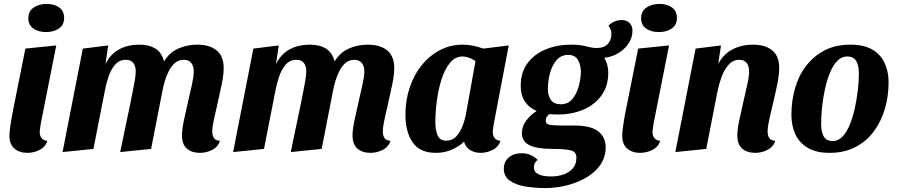

<svg xmlns="http://www.w3.org/2000/svg" viewBox="-20 -757 4562 976"><path d="M214 -594Q175 -594 149.5 -612Q124 -630 124 -664Q124 -700 151 -718.5Q178 -737 217 -737Q256 -737 281 -719Q306 -701 306 -666Q306 -630 279.5 -612Q253 -594 214 -594ZM119 20Q78 20 53 -2Q28 -24 28 -66Q28 -86 33 -120.5Q38 -155 45 -190Q52 -225 56 -245L109 -510L266 -526L187 -127Q186 -118 184 -106Q182 -94 182 -85Q182 -67 191.5 -55Q201 -43 221 -41Q211 -10 181.5 5Q152 20 119 20Z M996 20Q955 20 930 -1.5Q905 -23 905 -69Q905 -97 914 -141Q923 -185 934.5 -234Q946 -283 955.5 -326Q965 -369 965 -394Q965 -420 952.5 -436.5Q940 -453 915 -453Q888 -453 869.5 -437Q851 -421 838 -395.5Q825 -370 817 -342Q809 -314 805 -291L748 0L591 16L645 -243Q648 -260 654 -289Q660 -318 665 -347Q670 -376 670 -395Q670 -420 658 -436.5Q646 -453 620 -453Q585 -453 563.5 -426.5Q542 -400 530 -362.5Q518 -325 512 -291L455 0L298 16L401 -510L530 -526L516 -432Q543 -484 587 -507Q631 -530 687 -530Q738 -530 770 -510Q802 -490 814 -445Q841 -490 886 -510Q931 -530 982 -530Q1046 -530 1081.5 -500.5Q1117 -471 1117 -411Q1117 -378 1108 -333Q1099 -288 1088 -240.5Q1077 -193 1068 -152.5Q1059 -112 1059 -88Q1059 -69 1067 -56Q1075 -43 1098 -41Q1088 -10 1058.5 5Q1029 20 996 20Z M1863 20Q1822 20 1797 -1.5Q1772 -23 1772 -69Q1772 -97 1781 -141Q1790 -185 1801.5 -234Q1813 -283 1822.5 -326Q1832 -369 1832 -394Q1832 -420 1819.5 -436.5Q1807 -453 1782 -453Q1755 -453 1736.5 -437Q1718 -421 1705 -395.5Q1692 -370 1684 -342Q1676 -314 1672 -291L1615 0L1458 16L1512 -243Q1515 -260 1521 -289Q1527 -318 1532 -347Q1537 -376 1537 -395Q1537 -420 1525 -436.5Q1513 -453 1487 -453Q1452 -453 1430.5 -426.5Q1409 -400 1397 -362.5Q1385 -325 1379 -291L1322 0L1165 16L1268 -510L1397 -526L1383 -432Q1410 -484 1454 -507Q1498 -530 1554 -530Q1605 -530 1637 -510Q1669 -490 1681 -445Q1708 -490 1753 -510Q1798 -530 1849 -530Q1913 -530 1948.5 -500.5Q1984 -471 1984 -411Q1984 -378 1975 -333Q1966 -288 1955 -240.5Q1944 -193 1935 -152.5Q1926 -112 1926 -88Q1926 -69 1934 -56Q1942 -43 1965 -41Q1955 -10 1925.5 5Q1896 20 1863 20Z M2195 20Q2114 20 2077.5 -33.5Q2041 -87 2041 -173Q2041 -248 2063 -313Q2085 -378 2124.5 -426.5Q2164 -475 2217 -502.5Q2270 -530 2332 -530Q2382 -530 2437 -510L2566 -526L2490 -127Q2489 -118 2487 -106Q2485 -94 2485 -85Q2485 -67 2494.5 -55Q2504 -43 2524 -41Q2514 -10 2484.5 5Q2455 20 2423 20Q2393 20 2369.5 5.5Q2346 -9 2339 -37Q2313 -12 2276.5 4Q2240 20 2195 20ZM2248 -42Q2280 -42 2300.5 -65Q2321 -88 2333 -121Q2345 -154 2350 -185L2397 -446Q2381 -458 2363 -464Q2345 -470 2331 -470Q2294 -470 2267.5 -437.5Q2241 -405 2224.5 -353.5Q2208 -302 2200.5 -243.5Q2193 -185 2193 -134Q2193 -98 2204 -70Q2215 -42 2248 -42Z M2752 199Q2696 199 2648 190.5Q2600 182 2570.5 160.5Q2541 139 2541 100Q2542 64 2566.5 43Q2591 22 2631 22Q2658 22 2678.5 31.5Q2699 41 2713 56Q2694 70 2694 94Q2694 140 2783 140Q2814 140 2843 130.5Q2872 121 2891 100Q2910 79 2910 46Q2911 15 2882.5 7.5Q2854 0 2790 0Q2709 0 2671 -19Q2633 -38 2633 -81Q2633 -115 2655 -144Q2677 -173 2708 -193Q2670 -209 2648.5 -240.5Q2627 -272 2627 -320Q2627 -390 2662 -436.5Q2697 -483 2755.5 -506.5Q2814 -530 2883 -530Q2917 -530 2938.5 -526Q2960 -522 2976.5 -517.5Q2993 -513 3012 -513Q3051 -513 3069.5 -533.5Q3088 -554 3088 -584Q3088 -607 3073 -627Q3103 -655 3140 -655Q3165 -655 3180 -640.5Q3195 -626 3195 -600Q3195 -568 3177 -539Q3159 -510 3126.5 -489Q3094 -468 3052 -463Q3061 -447 3066.5 -428.5Q3072 -410 3072 -388Q3072 -320 3038 -272.5Q3004 -225 2946 -200Q2888 -175 2816 -175Q2806 -175 2795 -175.5Q2784 -176 2773 -177Q2765 -171 2759.5 -163Q2754 -155 2754 -144Q2754 -126 2775 -122.5Q2796 -119 2837 -119H2898Q2984 -119 3021.5 -89Q3059 -59 3059 -7Q3058 45 3030 83.5Q3002 122 2957 147.5Q2912 173 2858.5 186Q2805 199 2752 199ZM2831 -227Q2867 -227 2889 -253Q2911 -279 2921.5 -317Q2932 -355 2933 -393Q2932 -428 2917.5 -453Q2903 -478 2868 -478Q2832 -478 2809 -451Q2786 -424 2775.5 -384Q2765 -344 2765 -304Q2765 -269 2781 -248Q2797 -227 2831 -227Z M3329 -594Q3290 -594 3264.5 -612Q3239 -630 3239 -664Q3239 -700 3266 -718.5Q3293 -737 3332 -737Q3371 -737 3396 -719Q3421 -701 3421 -666Q3421 -630 3394.5 -612Q3368 -594 3329 -594ZM3234 20Q3193 20 3168 -2Q3143 -24 3143 -66Q3143 -86 3148 -120.5Q3153 -155 3160 -190Q3167 -225 3171 -245L3224 -510L3381 -526L3302 -127Q3301 -118 3299 -106Q3297 -94 3297 -85Q3297 -67 3306.5 -55Q3316 -43 3336 -41Q3326 -10 3296.5 5Q3267 20 3234 20Z M3819 20Q3778 20 3753 -1.5Q3728 -23 3728 -69Q3728 -97 3737 -141Q3746 -185 3757.5 -234Q3769 -283 3778.5 -326Q3788 -369 3788 -395Q3788 -420 3776 -436.5Q3764 -453 3739 -453Q3706 -453 3683.5 -427.5Q3661 -402 3647.5 -364.5Q3634 -327 3627 -291L3570 0L3413 16L3516 -510L3645 -526L3631 -432Q3658 -483 3704.5 -506.5Q3751 -530 3807 -530Q3870 -530 3905.5 -501Q3941 -472 3941 -412Q3941 -378 3932 -333Q3923 -288 3911.5 -240.5Q3900 -193 3891 -152.5Q3882 -112 3882 -88Q3882 -69 3890 -56Q3898 -43 3921 -41Q3911 -10 3881.5 5Q3852 20 3819 20Z M4197 20Q4129 20 4086 -5.5Q4043 -31 4023 -74.5Q4003 -118 4003 -173Q4003 -244 4021.5 -308.5Q4040 -373 4078 -422.5Q4116 -472 4172 -501Q4228 -530 4303 -530Q4371 -530 4414 -505Q4457 -480 4477 -436.5Q4497 -393 4497 -339Q4497 -268 4478 -203.5Q4459 -139 4421.5 -88.5Q4384 -38 4327.5 -9Q4271 20 4197 20ZM4214 -40Q4241 -40 4262.5 -62.5Q4284 -85 4299.5 -122.5Q4315 -160 4325 -205.5Q4335 -251 4340.5 -297.5Q4346 -344 4346 -385Q4346 -422 4333 -446Q4320 -470 4286 -470Q4258 -470 4236.5 -448Q4215 -426 4199.5 -388.5Q4184 -351 4174 -306Q4164 -261 4159 -213.5Q4154 -166 4154 -125Q4154 -88 4167 -64Q4180 -40 4214 -40Z"/></svg>

Font: Sansita Swashed SemiBold
Style: Regular
Weight: 600
Designer: Pablo Cosgaya
Foundry: Omnibus-Type
Version: Version 1.003; ttfautohint (v1.8.3)